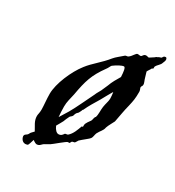

<svg xmlns="http://www.w3.org/2000/svg" viewBox="-127 -530 588 644"><g transform="rotate(30 167.0 -208.0)"><path d="M330 -431C331 -434 334 -439 334 -444C334 -446 333 -452 329 -452C320 -452 320 -445 317 -443C314 -442 309 -441 305 -438C300 -437 298 -433 294 -431L280 -422L270 -424C258 -424 260 -413 252 -413C250 -413 246 -414 243 -414C235 -414 232 -400 219 -391C216 -389 211 -390 208 -388C196 -377 183 -368 175 -358C152 -329 125 -310 106 -285C79 -251 53 -190 53 -151C53 -130 56 -107 56 -91C56 -78 53 -72 53 -65C53 -45 65 -32 73 -16C73 -16 72 -15 72 -15C67 -9 62 -6 60 0C55 9 47 7 47 17C47 19 51 36 66 36C69 36 72 35 75 34C77 33 81 20 84 10C90 15 97 18 99 18C113 18 113 8 125 3C129 0 134 -2 139 -5C146 -9 182 -41 187 -41C188 -41 191 -41 192 -41C195 -41 195 -46 197 -48C200 -51 205 -50 208 -52C210 -54 213 -60 215 -63C224 -72 246 -88 248 -92C252 -97 252 -107 255 -114C262 -128 271 -134 273 -147C276 -157 287 -175 289 -180C294 -205 297 -226 303 -249C308 -271 310 -280 310 -307C310 -313 306 -319 306 -322C306 -327 310 -328 310 -333C311 -340 305 -349 303 -358L297 -378C299 -383 305 -390 307 -395C308 -397 312 -396 312 -399C312 -401 312 -402 312 -404C312 -404 312 -405 312 -405C317 -416 327 -420 330 -431ZM223 -355C229 -355 231 -339 232 -319C223 -304 214 -289 208 -272C204 -264 201 -255 197 -247C193 -239 188 -232 185 -224C169 -192 155 -160 139 -132L118 -98C117 -109 116 -123 116 -138C116 -157 121 -170 125 -190C135 -246 143 -274 175 -318C180 -324 183 -333 186 -336C199 -346 216 -355 223 -355ZM237 -238C237 -228 232 -216 230 -202C228 -189 230 -173 226 -161C221 -157 222 -149 219 -143C216 -138 205 -126 205 -117C205 -115 205 -113 205 -111C205 -109 202 -111 201 -110C195 -94 189 -75 175 -63C172 -61 167 -62 164 -60C161 -56 157 -48 146 -48C139 -48 131 -55 125 -69C130 -78 135 -86 139 -94C141 -99 145 -110 149 -117C151 -120 155 -122 157 -125C160 -129 159 -133 162 -137C163 -140 167 -142 169 -145C171 -149 175 -156 175 -158C175 -160 176 -159 177 -160C187 -182 198 -199 210 -219C218 -233 225 -247 233 -260L235 -262C236 -253 237 -245 237 -238Z"/></g></svg>

Font: Jim Nightshade
Style: Regular
Weight: 400
Designer: Astigmatic (AOETI)
Foundry: Astigmatic (AOETI)
Version: Version 1.000